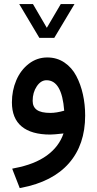

<svg xmlns="http://www.w3.org/2000/svg" viewBox="-20 -669 483 956"><path d="M175.3 -481.6 78.1 -644.8 75.6 -648.9H80.1H142.6H144.1L144.6 -647.9L213.1 -530.5L282.1 -647.9L282.6 -648.9H284.1H346.6H351.1L348.6 -644.8L250.9 -481.6L250.4 -480.6H248.9H177.3H175.8ZM296.2 -4.5Q247.9 1 230.2 1Q136.5 1 87.9 -39.3Q39.3 -79.6 39.3 -159.2Q39.3 -218.1 61 -269Q82.6 -319.9 123.4 -351.4Q164.2 -382.9 215.6 -382.9Q263.5 -382.9 300.8 -357.7Q338 -332.5 359.9 -290.7Q381.9 -248.9 392.9 -198.7Q404 -148.6 404 -93.7Q404 51.4 323.4 143.6Q242.8 235.8 86.6 266L78.1 267.5L75.1 259.4L44.8 181.9L40.8 170.8L52.4 168.3Q152.1 149.6 213.1 105.3Q274.1 61 296.2 -4.5ZM299.7 -117.9Q288.2 -269.5 211.6 -269.5Q183.4 -269.5 163 -239Q142.6 -208.6 142.6 -166.8Q142.6 -137 163.5 -121.9Q184.4 -106.8 230.7 -106.8Q261 -106.8 299.7 -117.9Z"/></svg>

Font: Vazir FD Medium
Style: Regular
Weight: 500
Foundry: DejaVu fonts team - Redesigned by Saber Rastikerdar
Version: Version 21.10;October 20, 2019;FontCreator 12.0.0.2547 64-bi